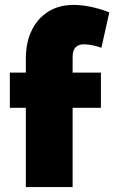

<svg xmlns="http://www.w3.org/2000/svg" viewBox="-20 -760 464 780"><path d="M85 0V-322H20V-465H85V-522Q85 -588 109 -637Q133 -686 176.5 -713Q220 -740 278 -740Q345 -740 424 -710L392 -566Q376 -572 356 -576Q336 -580 321 -580Q275 -580 275 -529V-465H390V-322H275V0Z"/></svg>

Font: Raleway Black
Style: Regular
Weight: 900
Designer: Matt McInerney, Pablo Impallari, Rodrigo Fuenzalida
Foundry: Matt McInerney, Pablo Impallari, Rodrigo Fuenzalida
Version: Version 4.026